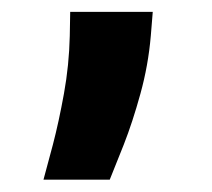

<svg xmlns="http://www.w3.org/2000/svg" viewBox="-20 -119 350 317"><path d="M232.2 -99.4 229 -60Q224.8 -11 211.8 35.9Q198.9 82.7 184.3 119.9Q169.7 157 161.2 177.6H51.8Q57.5 157.3 67.3 119.9Q77.1 82.4 85.6 35.5Q94.1 -11.4 95.2 -59.7L95.9 -99.4Z"/></svg>

Font: Inter UI Extra Bold
Style: Regular
Weight: 800
Designer: Rasmus Andersson
Foundry: rsms
Version: 3.2;8d6f07862